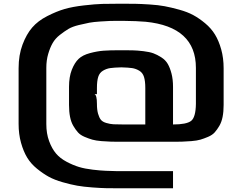

<svg xmlns="http://www.w3.org/2000/svg" viewBox="-20 -762 1302 1032"><path d="M501 -289V-256H488Q501 -251 501 -204Q501 -172 507 -151Q513 -130 522 -118.5Q531 -107 551.5 -101Q572 -95 590 -94Q608 -93 643 -93H761V-289Q761 -326 754 -348.5Q747 -371 728.5 -382Q710 -393 690 -396Q670 -399 632 -400Q593 -399 572.5 -396Q552 -393 533.5 -382Q515 -371 508 -349Q501 -327 501 -289ZM643 -400H632H618V-420H643ZM482 -256Q485 -257 488 -256ZM351 -198V-295Q351 -349 366 -387Q381 -425 402.5 -445.5Q424 -466 463.5 -476.5Q503 -487 536.5 -489.5Q570 -492 625 -492Q666 -492 691.5 -491.5Q717 -491 750.5 -487Q784 -483 804.5 -475.5Q825 -468 847.5 -453.5Q870 -439 882 -418Q894 -397 902 -366Q910 -335 910 -295V-93Q982 -93 1007 -112Q1032 -131 1033 -204V-397Q1033 -618 763 -645Q719 -649 639 -650H622Q589 -650 573 -649.5Q557 -649 519.5 -646.5Q482 -644 460.5 -640Q439 -636 404 -627.5Q369 -619 348 -606.5Q327 -594 302 -574.5Q277 -555 263 -530.5Q249 -506 239 -472Q229 -438 229 -397V-95Q229 -44 244 -3.5Q259 37 281 63Q303 89 338 107.5Q373 126 404.5 135.5Q436 145 478.5 150Q521 155 548.5 156Q576 157 613 158Q615 158 616 158Q617 158 619 158Q621 158 622 158H910V250H622Q580 250 552 249.5Q524 249 476.5 245.5Q429 242 395 236Q361 230 317 217.5Q273 205 242 188Q211 171 178.5 144.5Q146 118 126 85Q106 52 93 5.5Q80 -41 80 -96V-395Q80 -466 101 -522Q122 -578 153 -614Q184 -650 234 -675.5Q284 -701 327 -713.5Q370 -726 431.5 -733Q493 -740 530.5 -741Q568 -742 622 -742H639Q680 -742 708.5 -741.5Q737 -741 784 -738Q831 -735 865.5 -728.5Q900 -722 943.5 -710Q987 -698 1018.5 -681Q1050 -664 1082.5 -637Q1115 -610 1135.5 -576.5Q1156 -543 1169 -496.5Q1182 -450 1182 -395V-198Q1182 -162 1176.5 -134Q1171 -106 1159 -85.5Q1147 -65 1134 -50.5Q1121 -36 1098.5 -26.5Q1076 -17 1057.5 -11.5Q1039 -6 1008.5 -3.5Q978 -1 956 -0.5Q934 0 897 0H637Q600 0 578 -0.5Q556 -1 525.5 -3.5Q495 -6 476 -11.5Q457 -17 434.5 -26.5Q412 -36 399 -50.5Q386 -65 374 -85.5Q362 -106 356.5 -134Q351 -162 351 -198Z"/></svg>

Font: Aneo
Style: Bold
Weight: 700
Designer: Anastasios Pappas
Foundry: Anastasios Pappas
Version: Version 1.000